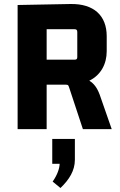

<svg xmlns="http://www.w3.org/2000/svg" viewBox="-20 -645 597 959"><path d="M213 0V-222H310C322 -222 322 -217 326 -206L394 0H538L478 -172C465 -207 449 -228 426 -242C484 -270 513 -326 513 -389V-464C513 -567 449 -627 332 -625L68 -620V0ZM353 -499C362 -499 366 -495 366 -485V-360C366 -350 362 -347 353 -347H213V-499ZM282 294C326 252 354 207 354 153V49H241V173H278C277 198 266 229 243 262Z"/></svg>

Font: Gemini
Style: Regular
Weight: 700
Designer: Pushpananda Ekanayake, Sol Matas, Kosala Senevirathne
Foundry: Mooniak
Version: Version 1.000;PS 1.0;hotconv 1.0.86;makeotf.lib2.5.63406